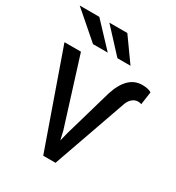

<svg xmlns="http://www.w3.org/2000/svg" viewBox="-175 -825 854 931"><g transform="rotate(30 252.0 -359.5)"><path d="M231.9 -154.3 243.2 -105.5 255.4 -154.3 332 -419.4Q369.6 -537.6 453.6 -537.6Q488.3 -537.6 505.4 -525.9L495.1 -453.6Q488.8 -457.5 474.6 -457.5Q459.5 -457.5 444.8 -445.8Q430.2 -434.1 422.4 -412.1L277.3 0H208.5L22.5 -528.3H114.7ZM229.5 -589.4H147L-2.4 -719.2H107.4ZM356.9 -589.4H283.7L163.6 -719.2H264.2Z"/></g></svg>

Font: RobotoInd
Style: Regular
Weight: 400
Designer: Google
Version: Version 2.001101; 2014